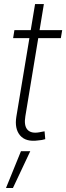

<svg xmlns="http://www.w3.org/2000/svg" viewBox="-20 -696 330 957"><path d="M290 -545.9 283.2 -505.9H45.4L51.8 -545.9ZM154.8 -675.8H198.7L106.4 -116.7Q98.6 -70.3 116.7 -49.8Q134.8 -29.3 175.8 -36.6Q181.2 -37.6 188.5 -39.1Q195.8 -40.5 202.1 -41.5L205.6 -2.4Q197.8 0 188.7 1.7Q179.7 3.4 170.4 3.9Q108.9 12.7 80.3 -20.8Q51.8 -54.2 61.5 -114.3ZM9.8 241.2 84.5 57.6H130.9L44.4 241.2Z"/></svg>

Font: Inter ExtraLight
Style: Italic
Weight: 250
Italic angle: -9.3988°
Designer: Rasmus Andersson
Foundry: rsms
Version: Version 4.001;git-66647c0bb